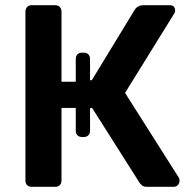

<svg xmlns="http://www.w3.org/2000/svg" viewBox="-20 -720 743 740"><path d="M102 0Q91 0 84.5 -6.5Q78 -13 78 -24V-675Q78 -686 84.5 -693Q91 -700 102 -700H193Q204 -700 210.5 -693Q217 -686 217 -675V-405H272V-493Q272 -504 278.5 -510.5Q285 -517 296 -517H303Q314 -517 320.5 -510.5Q327 -504 327 -493V-411H334L499 -682Q510 -700 535 -700H634Q645 -700 650 -694Q655 -688 655 -679Q655 -672 651 -667L462 -362L670 -34Q672 -31 672 -23Q672 -14 665.5 -7Q659 0 650 0H547Q533 0 526.5 -6Q520 -12 517 -17L335 -304L327 -303V-216Q327 -205 320.5 -198.5Q314 -192 303 -192H296Q285 -192 278.5 -198.5Q272 -205 272 -216V-304H217V-24Q217 -13 210.5 -6.5Q204 0 193 0Z"/></svg>

Font: Fz Rubik Med
Style: Regular
Weight: 500
Designer: Hubert and Fischer
Foundry: Hubert and Fischer
Version: Vit hóa bi FontZin.com